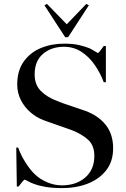

<svg xmlns="http://www.w3.org/2000/svg" viewBox="-20 -954 645 981"><path d="M313 -764 207 -927 220 -934 321 -830 421 -934 434 -927 328 -764ZM297 7Q248 7 213 1Q178 -5 155 -14Q137 -20 123 -28Q109 -36 106 -36Q103 -36 93 -24Q83 -12 75 -1H66L63 -200H73Q85 -164 110.5 -123.5Q136 -83 162 -60Q184 -39 220.5 -23Q257 -7 296 -7Q370 -7 416 -47.5Q462 -88 462 -157Q462 -212 429 -241Q396 -270 347 -289Q340 -292 319 -299Q298 -306 273 -315Q248 -324 227.5 -331Q207 -338 200 -341Q164 -355 134 -381.5Q104 -408 86 -444Q68 -480 68 -522Q68 -592 100.5 -638.5Q133 -685 187.5 -708Q242 -731 308 -731Q353 -731 385 -723.5Q417 -716 438 -707Q452 -700 465.5 -691.5Q479 -683 480 -683Q483 -683 492.5 -695Q502 -707 510 -719H521V-534H510Q493 -580 464.5 -621.5Q436 -663 396.5 -689Q357 -715 307 -715Q242 -715 199.5 -678.5Q157 -642 157 -574Q157 -521 189 -489Q221 -457 272 -438Q301 -426 343 -412.5Q385 -399 415 -388Q483 -363 520.5 -315.5Q558 -268 558 -197Q558 -130 523.5 -85Q489 -40 430 -16.5Q371 7 297 7Z"/></svg>

Font: Mulat Addis
Style: Regular
Weight: 400
Designer: Fasil fikreab
Version: Version 1.001; ttfautohint (v1.8.3)